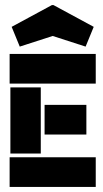

<svg xmlns="http://www.w3.org/2000/svg" viewBox="-20 -738 407 758"><path d="M26 -632 185 -718H191L350 -632L318 -554L188 -596L58 -554ZM21 -132V-393H141V-132ZM156 -324H321V-207H156ZM18 -117H358V0H18ZM18 -525H358V-408H18Z"/></svg>

Font: BroshK
Style: Medium
Weight: 500
Designer: gluk
Foundry: gluk
Version: Version 0.60